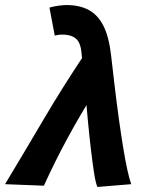

<svg xmlns="http://www.w3.org/2000/svg" viewBox="-72 -730 563 761"><path d="M314 11Q307 -5 301 -43.5Q295 -82 288.5 -136.5Q282 -191 276 -255.5Q270 -320 264 -388Q258 -456 251 -521Q249 -544 241.5 -560Q234 -576 217.5 -584.5Q201 -593 172 -593Q166 -593 160.5 -592Q155 -591 145 -589L124 -700Q141 -705 160.5 -707.5Q180 -710 191 -710Q244 -710 280.5 -690Q317 -670 338.5 -626.5Q360 -583 368 -513Q375 -452 382.5 -388.5Q390 -325 398.5 -263.5Q407 -202 415.5 -149.5Q424 -97 432.5 -58Q441 -19 448 0ZM-52 0Q25 -128 99.5 -254.5Q174 -381 256 -504L302 -364Q246 -275 196 -183Q146 -91 102 6Z"/></svg>

Font: Source Sans 3 ExtraBold
Style: Italic
Weight: 800
Italic angle: -11°
Version: Version 3.052;hotconv 1.1.0;makeotfexe 2.6.0